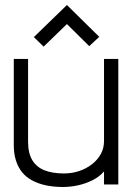

<svg xmlns="http://www.w3.org/2000/svg" viewBox="-20 -736 531 766"><path d="M376 -589 247 -716 115 -588 154 -550 247 -640 336 -552ZM395 -52V0H452V-501H395V-173Q395 -146 383 -123Q371 -100 348.5 -82Q326 -64 297 -54Q268 -44 234 -44Q191 -44 159 -56Q127 -68 109.5 -96Q92 -124 92 -171V-501H35V-157Q35 -123 43.5 -96Q52 -69 68 -49Q84 -29 108.5 -16Q133 -3 163.5 3.5Q194 10 232 10Q260 10 290.5 3.5Q321 -3 349 -17Q377 -31 395 -52Z"/></svg>

Font: AdventPro_ExpandedRegular
Style: ExpandedRegular
Weight: 400
Width: 7
Designer: VivaRado, Andreas Kalpakidis
Foundry: VivaRado, Andreas Kalpakidis
Version: Version 3.000